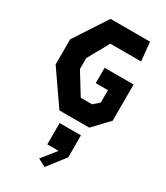

<svg xmlns="http://www.w3.org/2000/svg" viewBox="-267 -837 1153 1337"><g transform="rotate(30 310.0 -168.5)"><path d="M218.5 0H459L576 -123.5V-414.5H343V-291H441V-192L395 -150.5H303.5L198.5 -321V-409L293.5 -579.5H541L526 -730H208.5L36 -466V-264ZM264 360.5 326.5 393 435.5 252V75.5H264V247H354.5Z"/></g></svg>

Font: Monaspace Krypton ExtraBold
Style: Regular
Weight: 800
Designer: Riley Cran & the Lettermatic Team
Foundry: Lettermatic
Version: Version 1.101 (Monaspace Krypton)